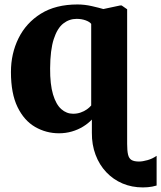

<svg xmlns="http://www.w3.org/2000/svg" viewBox="-20 -586 722 860"><path d="M620 253.5Q570.5 253.5 528.8 235.8Q487 218 456 185.2Q425 152.5 408 107.2Q391 62 391.5 8.5V-50.5Q375 -33 352.2 -19Q329.5 -5 302 3Q274.5 11 244.5 11Q186.5 11 137.2 -17.5Q88 -46 58.5 -106.5Q29 -167 29 -263.5Q29 -346 63 -414.8Q97 -483.5 163.2 -524.8Q229.5 -566 327 -566Q359 -566 391.8 -558.5Q424.5 -551 443 -545.5L518 -561.5H525L549.5 -544.5V59Q549.5 89 553.5 106.2Q557.5 123.5 569 130.5Q580.5 137.5 602.5 137.5Q619 137.5 641 131.2Q663 125 681.5 112V245Q672 248 662 249.8Q652 251.5 642 252.5Q632 253.5 620 253.5ZM307.5 -76.5Q325.5 -76.5 341.2 -82Q357 -87.5 369 -96Q381 -104.5 388.5 -113.5V-479Q382 -488 363.8 -494.8Q345.5 -501.5 323 -501.5Q290 -501.5 263.2 -480.5Q236.5 -459.5 220.8 -411Q205 -362.5 204.5 -280Q204 -208 217.5 -163Q231 -118 254.5 -97.2Q278 -76.5 307.5 -76.5Z"/></svg>

Font: Merriweather 28pt Black
Style: Regular
Weight: 900
Version: Version 2.100